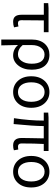

<svg xmlns="http://www.w3.org/2000/svg" viewBox="1063 -1647 778 2944"><g transform="rotate(90 1452.0 -175.0)"><path d="M314.5 12.7Q255.9 12.7 230.5 -21.5Q206.1 -52.7 206.1 -119.1V-458H28.3V-525.4L104.5 -530.3H473.6V-458H293Q290 -337.9 290 -113.3Q290 -61.5 334 -61.5Q357.4 -61.5 385.7 -69.3L399.4 -1Q356.4 12.7 314.5 12.7Z M585.9 194.3V-271.5Q585.9 -402.3 655.3 -476.6Q718.8 -543.9 820.3 -543.9Q929.7 -543.9 990.2 -471.7Q1048.8 -400.4 1048.8 -273.4Q1048.8 -143.6 981.4 -62.5Q918.9 12.7 830.1 12.7Q734.4 12.7 669.9 -62.5Q674.8 94.7 675.8 194.3ZM814.5 -61.5Q876 -61.5 915 -117.2Q957 -175.8 957 -272.5Q957 -364.3 923.8 -415Q887.7 -468.8 816.4 -468.8Q753.9 -468.8 714.8 -418.9Q670.9 -365.2 670.9 -269.5V-133.8Q731.4 -61.5 814.5 -61.5Z M1220.7 -59.6Q1149.4 -136.7 1149.4 -265.1Q1149.4 -393.6 1220.7 -470.7Q1288.1 -543.9 1391.6 -543.9Q1495.1 -543.9 1562.5 -470.7Q1632.8 -393.6 1632.8 -264.6Q1632.8 -135.7 1562.5 -59.6Q1495.1 12.7 1391.6 12.7Q1288.1 12.7 1220.7 -59.6ZM1502 -413.1Q1461.9 -469.7 1391.6 -469.7Q1321.3 -469.7 1281.2 -413.1Q1242.2 -358.4 1242.2 -264.6Q1242.2 -170.9 1281.7 -116.2Q1321.3 -61.5 1391.6 -61.5Q1461.9 -61.5 1501.5 -116.2Q1541 -170.9 1541 -264.6Q1541 -358.4 1502 -413.1Z M2210.9 12.7Q2150.4 12.7 2123 -21.5Q2095.7 -52.7 2095.7 -119.1Q2095.7 -145.5 2097.7 -252.9Q2100.6 -394.5 2101.6 -457H1913.1Q1913.1 -309.6 1882.8 -1Q1881.8 2.9 1881.8 4.9L1792 0Q1829.1 -236.3 1829.1 -457H1707V-525.4L1783.2 -530.3H2294.9V-457H2187.5Q2179.7 -318.4 2179.7 -113.3Q2179.7 -61.5 2229.5 -61.5Q2238.3 -61.5 2267.6 -65.4Q2270.5 -66.4 2272.5 -66.4L2284.2 1Q2252 12.7 2210.9 12.7Z M2442.4 -59.6Q2371.1 -136.7 2371.1 -265.1Q2371.1 -393.6 2442.4 -470.7Q2509.8 -543.9 2613.3 -543.9Q2716.8 -543.9 2784.2 -470.7Q2854.5 -393.6 2854.5 -264.6Q2854.5 -135.7 2784.2 -59.6Q2716.8 12.7 2613.3 12.7Q2509.8 12.7 2442.4 -59.6ZM2723.6 -413.1Q2683.6 -469.7 2613.3 -469.7Q2543 -469.7 2502.9 -413.1Q2463.9 -358.4 2463.9 -264.6Q2463.9 -170.9 2503.4 -116.2Q2543 -61.5 2613.3 -61.5Q2683.6 -61.5 2723.1 -116.2Q2762.7 -170.9 2762.7 -264.6Q2762.7 -358.4 2723.6 -413.1Z"/></g></svg>

Font: Bpmf GenYo Gothic R
Style: R
Weight: 400
Foundry: But Ko
Version: Version 1.320